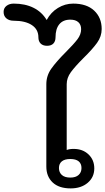

<svg xmlns="http://www.w3.org/2000/svg" viewBox="-150 -1035 584 1065"><path d="M107 -111V-568Q107 -615 134.5 -654Q162 -693 215 -746Q259 -790 279.5 -817Q300 -844 300 -873Q300 -898 284.5 -912Q269 -926 240 -926Q200 -926 179 -900.5Q158 -875 158 -828Q158 -806 146 -793.5Q134 -781 111 -781Q88 -781 75.5 -793.5Q63 -806 63 -828Q63 -872 26.5 -896Q-10 -920 -74 -920Q-99 -920 -114.5 -933Q-130 -946 -130 -969Q-130 -990 -114 -1002.5Q-98 -1015 -74 -1015Q-11 -1015 35.5 -992Q82 -969 109 -924Q132 -967 171.5 -991Q211 -1015 256 -1015Q331 -1015 372.5 -976Q414 -937 414 -874Q414 -833 388.5 -797.5Q363 -762 313 -713Q266 -666 243 -634.5Q220 -603 220 -568V-203Q234 -209 259 -209Q309 -209 341 -178.5Q373 -148 373 -101Q373 -52 336.5 -21Q300 10 242 10Q177 10 142 -23Q107 -56 107 -111ZM302 -103Q302 -127 286.5 -140Q271 -153 240 -153Q209 -153 193 -140Q177 -127 177 -103Q177 -79 193 -64.5Q209 -50 240 -50Q270 -50 286 -64.5Q302 -79 302 -103Z"/></svg>

Font: Kodchasan SemiBold
Style: Regular
Weight: 600
Version: Version 1.000; ttfautohint (v1.6)